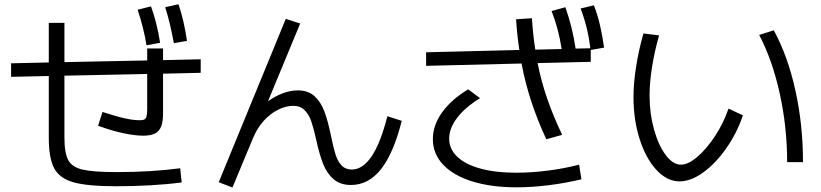

<svg xmlns="http://www.w3.org/2000/svg" viewBox="-20 -838 3790 886"><path d="M205.1 -204.1V-487.3L31.2 -483.4V-545.9L205.1 -549.8V-732.4H277.3V-551.3L659.2 -559.1V-614.3H732.4V-560.5L906.2 -564.5V-502L732.4 -498V-315.4Q732.4 -276.9 723.6 -254.4Q714.8 -231.9 695.1 -221.9Q675.3 -211.9 640.6 -211.9Q601.1 -211.9 546.4 -223.9Q491.7 -235.8 432.6 -257.8L453.1 -321.3Q521 -299.3 558.6 -291.3Q596.2 -283.2 625 -283.2Q639.6 -283.2 646.5 -286.9Q653.3 -290.5 656.2 -301.5Q659.2 -312.5 659.2 -336.9V-496.6L277.3 -488.8V-204.1Q277.3 -132.3 294.7 -99.6Q312 -66.9 360.8 -55.4Q409.7 -43.9 517.6 -43.9Q678.2 -43.9 811.5 -61.5L818.4 3.9Q751.5 12.7 673.3 17.1Q595.2 21.5 517.6 21.5Q384.8 21.5 319.8 3.4Q254.9 -14.6 230 -61.5Q205.1 -108.4 205.1 -204.1ZM615.2 -793 676.8 -808.6Q704.1 -733.9 718.8 -640.6L656.2 -628.9Q643.6 -706.5 615.2 -793ZM742.2 -804.7 803.7 -818.4Q829.6 -742.2 842.8 -649.4L782.2 -638.7Q765.1 -733.9 742.2 -804.7Z M989.3 2.9 1298.8 -751 1365.2 -729.5 1216.8 -371.1Q1251 -395 1286.1 -408Q1321.3 -420.9 1354.5 -420.9Q1401.9 -420.9 1431.2 -394.3Q1460.4 -367.7 1477.1 -323.2Q1493.7 -278.8 1507.8 -209Q1519 -154.8 1528.6 -124.5Q1538.1 -94.2 1555.9 -75Q1573.7 -55.7 1603.5 -55.7Q1653.8 -55.7 1695.1 -116.9Q1736.3 -178.2 1767.6 -301.8L1834 -280.3Q1795.9 -130.4 1738.3 -57.4Q1680.7 15.6 1599.6 15.6Q1550.8 15.6 1520 -10.5Q1489.3 -36.6 1471.7 -80.3Q1454.1 -124 1439.5 -191.4Q1427.2 -246.6 1416.3 -278.3Q1405.3 -310.1 1385.5 -329.8Q1365.7 -349.6 1333 -349.6Q1300.8 -349.6 1265.4 -332.8Q1230 -315.9 1198.2 -281.7Q1166.5 -247.6 1146.5 -198.2L1052.7 27.3Z M1977.5 -196.3Q1977.5 -259.8 2020.3 -319.6Q2063 -379.4 2140.6 -425.8L2195.3 -384.8Q2127 -343.3 2089.8 -294.7Q2052.7 -246.1 2052.7 -198.2Q2052.7 -150.4 2090.1 -114.7Q2127.4 -79.1 2197 -60.1Q2266.6 -41 2361.3 -41Q2432.1 -41 2508.5 -50.8Q2585 -60.5 2652.3 -78.1L2663.1 -10.7Q2590.8 6.8 2512.7 16.6Q2434.6 26.4 2363.3 26.4Q2247.1 26.4 2159.7 -0.7Q2072.3 -27.8 2024.9 -78.1Q1977.5 -128.4 1977.5 -196.3ZM2386.7 -544.9 1946.3 -534.2V-596.7L2376.5 -607.4Q2366.7 -671.9 2361.3 -749L2434.6 -753.9Q2439.9 -672.9 2450.2 -608.9L2571.8 -611.8Q2557.6 -704.6 2525.4 -787.1L2588.9 -804.7Q2605.5 -757.3 2616.9 -711.7Q2628.4 -666 2636.2 -613.8L2704.1 -615.2Q2697.8 -667 2687 -710.4Q2676.3 -753.9 2659.2 -798.8L2720.7 -813.5Q2737.8 -768.6 2748.8 -721.4Q2759.8 -674.3 2767.6 -618.2L2706.1 -607.4V-552.7L2460.9 -546.9Q2477.5 -462.9 2505.1 -382.8Q2532.7 -302.7 2574.2 -215.8L2501 -195.3Q2460 -283.7 2431.9 -369.1Q2403.8 -454.6 2386.7 -544.9Z M2903.3 -389.6Q2903.3 -454.1 2915.3 -530.3Q2927.2 -606.4 2949.2 -683.6L3021.5 -674.8Q3000.5 -601.6 2989 -529.5Q2977.5 -457.5 2977.5 -396.5Q2977.5 -314 2998 -240.5Q3018.6 -167 3052 -122.6Q3085.4 -78.1 3122.1 -78.1Q3155.8 -78.1 3198.5 -114.7Q3241.2 -151.4 3280.3 -211.2Q3319.3 -271 3341.8 -336.9L3408.2 -305.7Q3380.4 -223.6 3331.3 -153.6Q3282.2 -83.5 3224.9 -42.2Q3167.5 -1 3116.2 -1Q3058.6 -1 3009.8 -53.2Q2960.9 -105.5 2932.1 -194.8Q2903.3 -284.2 2903.3 -389.6ZM3483.4 -676.8 3550.8 -698.2Q3615.7 -578.6 3650.6 -419.9Q3685.5 -261.2 3685.5 -89.8H3612.3Q3612.3 -251 3578.4 -405.5Q3544.4 -560.1 3483.4 -676.8Z"/></svg>

Font: Pretendard JP
Style: Regular
Weight: 400
Designer: Base glyphs from Inter by Rasmus Andersson; Hangeul glyphs from Noto Sans CJK(Source Han Sans) by Jang Soo-young and Kan
Foundry: Kil Hyung-jin
Version: Version 1.309